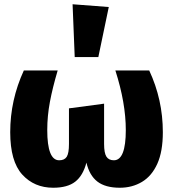

<svg xmlns="http://www.w3.org/2000/svg" viewBox="-20 -864 813 902"><path d="M543 18Q475 18 437.5 -11Q400 -40 386 -100Q370 -39 333.5 -10.5Q297 18 230 18Q141 18 84.5 -44Q28 -106 28 -243Q28 -394 92 -533H251Q227 -452 214.5 -385.5Q202 -319 202 -253Q202 -111 258 -111Q283 -111 293.5 -127.5Q304 -144 304 -188V-355L469 -377V-188Q469 -145 480 -128Q491 -111 515 -111Q571 -111 571 -253Q571 -380 522 -533H681Q745 -396 745 -243Q745 -152 719 -94.5Q693 -37 647 -9.5Q601 18 543 18ZM442 -596H331L321 -844L491 -831Z"/></svg>

Font: Trujillo ExtraBold
Style: Regular
Weight: 800
Designer: Fira Sans original fonts by bBox Type GmbH, Carrois Corporate GbR, & Edenspiekermann AG / Changes by Cristiano Sobral
Foundry: Fira Sans original fonts by bBox Type GmbH, Carrois Corporate GbR, & Edenspiekermann AG / Changes by Cristiano Sobral
Version: Version 4.301;July 28, 2020;FontCreator 13.0.0.2655 64-bit